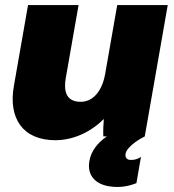

<svg xmlns="http://www.w3.org/2000/svg" viewBox="-20 -540 689 760"><path d="M199 15C271 15 340 -18 391 -69C389 -48 388 -21 389 0H403C366 25 340 59 334 97C323 155 360 194 425 199C453 202 484 199 520 185L538 81C526 90 510 94 495 93C481 92 475 82 477 69C482 39 538 7 553 0L644 -520H444L396 -246C384 -180 349 -137 299 -137C237 -137 233 -187 240 -229L291 -520H91L35 -200C12 -71 71 15 199 15Z"/></svg>

Font: Fixel Display 20240404 Black
Style: Italic
Weight: 900
Italic angle: -10°
Designer: AlfaBravo + MacPaw
Foundry: Kyrylo Tkachov, Marchela Mozhyna, Serhii Makarenko, Maria Weinstein, Zakhar Kryvoshyya
Version: Version 1.211;Glyphs 3.2 (3225)